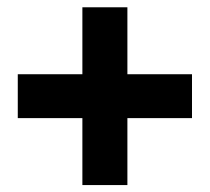

<svg xmlns="http://www.w3.org/2000/svg" viewBox="-20 -608 590 540"><path d="M211.7 -87.5V-275.8H30V-399.2H211.7V-587.5H338.3V-399.2H520V-275.8H338.3V-87.5Z"/></svg>

Font: Funnel Sans Light ExtraBold
Style: Regular
Weight: 800
Version: Version 1.000